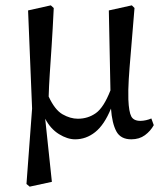

<svg xmlns="http://www.w3.org/2000/svg" viewBox="-20 -508 609 718"><path d="M79 180 100 -102 85 -469 170 -488 181 -478Q177 -395 173 -335Q169 -275 166 -230Q163 -185 162 -147Q185 -97 214 -80.5Q243 -64 271 -64Q309 -64 338.5 -85Q368 -106 393 -170L387 -469L473 -488L483 -478Q475 -378 469.5 -315Q464 -252 461.5 -211.5Q459 -171 460 -136Q462 -89 471 -72.5Q480 -56 505 -56Q515 -56 526 -58.5Q537 -61 546 -65L555 -40Q543 -18 522 -2.5Q501 13 471 13Q431 13 415 -17Q399 -47 395 -102Q370 -41 336 -14Q302 13 261 13Q232 13 200.5 -6.5Q169 -26 149 -64L174 172L91 190Z"/></svg>

Font: Source Serif 4
Style: Regular
Weight: 400
Designer: Frank Grießhammer
Foundry: Adobe
Version: Version 4.005;hotconv 1.1.0;makeotfexe 2.6.0